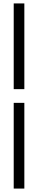

<svg xmlns="http://www.w3.org/2000/svg" viewBox="-20 -825 222 1120"><path d="M60 -305V-805H122V-305ZM60 275V-225H122V275Z"/></svg>

Font: Platypi ExtraBold
Style: Regular
Weight: 800
Designer: David Sargent
Foundry: Bolt Cutter Type
Version: Version 1.200; ttfautohint (v1.8.4.7-5d5b)